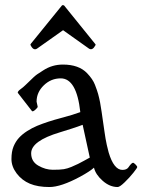

<svg xmlns="http://www.w3.org/2000/svg" viewBox="-20 -731 578 761"><path d="M225.6 -709.5Q229.5 -711.9 233.9 -709.5L355.5 -559.1Q360.4 -554.7 358.4 -551.8Q346.7 -529.8 333 -538.1L230 -611.3L126.5 -538.1Q112.3 -529.3 101.1 -552.2Q99.6 -555.2 103.5 -559.1ZM103.5 -123.5Q103.5 -90.8 131.8 -74.5Q160.2 -58.1 189.5 -58.1Q218.8 -58.1 233.2 -60.5Q247.6 -63 262.7 -69.3Q291 -81.1 313 -93.8Q313 -93.8 335.9 -106.4L307.6 -236.3Q290 -229.5 264.2 -221.2L217.3 -206.5Q103.5 -172.4 103.5 -123.5ZM298.3 -286.6Q283.7 -420.4 220.7 -420.4Q182.1 -420.4 153.6 -392.8Q125 -365.2 125 -328.1L129.4 -308.1Q129.4 -304.2 119.9 -295.9Q110.4 -287.6 106.9 -290.5L50.3 -363.3Q50.3 -369.6 61.3 -377.4Q72.3 -385.3 80.1 -393.1L91.8 -404.3Q117.2 -429.7 127.4 -436.5L151.4 -452.1Q186.5 -475.1 229.5 -475.1Q292.5 -475.1 325.2 -440.9Q347.7 -417.5 356.4 -394.8Q365.2 -372.1 369.1 -357.9Q377.4 -327.6 382.8 -287.6L388.2 -250Q391.1 -227.5 394.3 -208Q397.5 -188.5 398.4 -181.4Q399.4 -174.3 403.3 -156.5Q407.2 -138.7 410.6 -127Q420.9 -92.3 434.6 -75Q448.2 -57.6 465.1 -57.6Q481.9 -57.6 488.8 -67.4Q501.5 -85.9 507.3 -85.9Q510.3 -85.9 517.1 -79.1Q523.9 -72.3 523.9 -68.8Q523.9 -65.4 508.5 -46.1Q493.2 -26.9 473.9 -8.3Q454.6 10.3 446.3 10.3Q415 10.3 387 -14.4Q358.9 -39.1 352.5 -66.4Q336.4 -51.8 297.9 -30.8Q221.7 10.3 175.8 10.3Q129.9 10.3 98.4 -2.9Q66.9 -16.1 46.1 -43.5Q25.4 -70.8 25.4 -100.6Q25.4 -130.4 33.7 -150.4Q42 -170.4 55.2 -184.8Q68.4 -199.2 87.9 -211.7Q107.4 -224.1 127.4 -232.4Q169.4 -249.5 220.5 -262.9Q271.5 -276.4 298.3 -286.6Z"/></svg>

Font: Della Respira
Style: Regular
Weight: 500
Version: Version 0.201